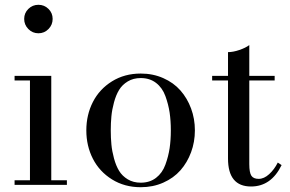

<svg xmlns="http://www.w3.org/2000/svg" viewBox="-20 -780 1224 810"><path d="M99.6 -657.5Q82 -675.3 82 -700.2Q82 -725.1 99.6 -742.4Q117.2 -759.8 142.1 -759.8Q167 -759.8 184.6 -742.4Q202.1 -725.1 202.1 -700.2Q202.1 -675.3 184.6 -657.5Q167 -639.6 142.1 -639.6Q117.2 -639.6 99.6 -657.5ZM41.5 -19.5H106.4V-440.4H41.5V-460H196.3V-19.5H262.2V0H41.5Z M573.7 -469.7Q625.5 -469.7 668.9 -450.4Q712.4 -431.2 741.2 -398.4Q770 -365.7 786.1 -322.3Q802.2 -278.8 802.2 -230Q802.2 -181.2 786.1 -137.7Q770 -94.2 741.2 -61.5Q712.4 -28.8 668.9 -9.5Q625.5 9.8 573.7 9.8Q505.4 9.8 452.4 -23.2Q399.4 -56.2 371.8 -110.4Q344.2 -164.6 344.2 -230Q344.2 -295.4 371.8 -349.6Q399.4 -403.8 452.4 -436.8Q505.4 -469.7 573.7 -469.7ZM573.7 -9.3Q611.8 -9.3 638.4 -29.8Q665 -50.3 677.7 -85.2Q690.4 -120.1 695.6 -154.8Q700.7 -189.5 700.7 -230Q700.7 -270.5 695.6 -305.2Q690.4 -339.8 677.7 -374.8Q665 -409.7 638.4 -430.2Q611.8 -450.7 573.7 -450.7Q542.5 -450.7 519 -436.5Q495.6 -422.4 482.4 -400.6Q469.2 -378.9 460.9 -348.1Q452.6 -317.4 450 -289.6Q447.3 -261.7 447.3 -230Q447.3 -198.2 450 -170.4Q452.6 -142.6 460.9 -111.8Q469.2 -81.1 482.4 -59.3Q495.6 -37.6 519 -23.4Q542.5 -9.3 573.7 -9.3Z M1168 -83.5Q1124 6.8 1039.1 6.8Q941.9 6.8 941.9 -111.3V-440.4H875V-460H941.9V-560.1Q963.4 -560.1 989.7 -569.1Q1016.1 -578.1 1031.7 -589.8V-460H1138.7V-440.4H1031.7V-87.9Q1031.7 -51.8 1040.5 -38.6Q1049.3 -25.4 1071.3 -25.4Q1093.8 -25.4 1115.5 -45.2Q1137.2 -64.9 1151.9 -94.2Z"/></svg>

Font: Bodoni* 11pt
Style: Regular
Weight: 400
Version: Version 2.3